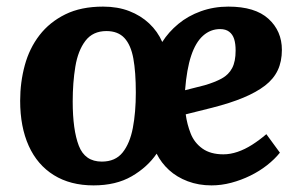

<svg xmlns="http://www.w3.org/2000/svg" viewBox="-20 -547 910 581"><path d="M671 -527Q752 -527 792.5 -490Q833 -453 833 -396Q833 -361 820.5 -334.5Q808 -308 782 -288Q756 -268 716.5 -251.5Q677 -235 622 -221L542 -201Q546 -171 557 -143Q568 -115 592.5 -97.5Q617 -80 656 -80Q677 -80 699 -87.5Q721 -95 743 -109Q765 -123 786 -141L827 -85Q811 -65 788 -47Q765 -29 737.5 -15.5Q710 -2 680 6Q650 14 620 14Q581 14 548 1.5Q515 -11 491.5 -32.5Q468 -54 454 -82Q426 -41 378.5 -13.5Q331 14 263 14Q193 14 143 -17Q93 -48 67 -105.5Q41 -163 41 -242Q41 -298 55 -349.5Q69 -401 99.5 -440.5Q130 -480 177.5 -503.5Q225 -527 292 -527Q336 -527 371 -513.5Q406 -500 431.5 -476Q457 -452 471 -420Q490 -450 519.5 -474.5Q549 -499 588 -513Q627 -527 671 -527ZM288 -58Q329 -58 351 -85.5Q373 -113 382 -160Q391 -207 391 -267Q391 -329 383.5 -370Q376 -411 356.5 -432Q337 -453 302 -453Q261 -453 238.5 -423.5Q216 -394 208 -345.5Q200 -297 200 -240Q200 -154 218.5 -106Q237 -58 288 -58ZM693 -394Q693 -415 688.5 -429Q684 -443 673.5 -451Q663 -459 646 -459Q617 -459 594.5 -439Q572 -419 558.5 -378.5Q545 -338 540 -274L599 -289Q630 -298 651 -309.5Q672 -321 682.5 -341Q693 -361 693 -394Z"/></svg>

Font: Literata 18pt
Style: Bold Italic
Weight: 700
Italic angle: -2°
Designer: Latin by Veronika Burian and Jose Scaglione. Greek by Irene Vlachou. Cyrillic by Vera Evstafieva
Foundry: TypeTogether
Version: Version 3.103;gftools[0.9.29]